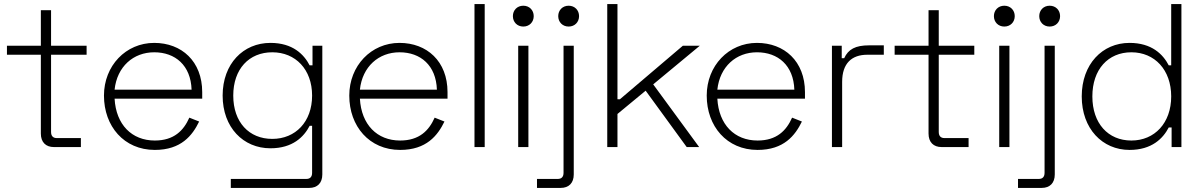

<svg xmlns="http://www.w3.org/2000/svg" viewBox="-20 -720 5886 940"><path d="M14 -496V-452H180V-66C180 -24 204 0 244 0H376V-44H258C240 -44 230 -54 230 -74V-452H404V-496H230V-670H180V-496Z M489 -252C489 -102 587 14 738 14C867 14 922 -57 955 -125L907 -144C879 -81 832 -32 738 -32C625 -32 548 -110 541 -237H970V-269C970 -420 869 -510 735 -510C596 -510 489 -398 489 -252ZM541 -281C553 -394 633 -464 735 -464C838 -464 914 -400 918 -281Z M1510 -496V-400H1496C1468 -454 1413 -510 1304 -510C1171 -510 1070 -408 1070 -252C1070 -96 1171 6 1304 6C1413 6 1468 -50 1496 -104H1508V126C1508 146 1498 156 1480 156H1110V200H1494C1534 200 1558 176 1558 134V-496ZM1313 -40C1199 -40 1122 -122 1122 -252C1122 -382 1199 -464 1313 -464C1427 -464 1508 -380 1508 -252C1508 -124 1427 -40 1313 -40Z M1690 -252C1690 -102 1788 14 1939 14C2068 14 2123 -57 2156 -125L2108 -144C2080 -81 2033 -32 1939 -32C1826 -32 1749 -110 1742 -237H2171V-269C2171 -420 2070 -510 1936 -510C1797 -510 1690 -398 1690 -252ZM1742 -281C1754 -394 1834 -464 1936 -464C2039 -464 2115 -400 2119 -281Z M2353 -700H2303V0H2353Z M2491 -641C2491 -612 2512 -590 2542 -590C2572 -590 2593 -612 2593 -641C2593 -670 2572 -692 2542 -692C2512 -692 2491 -670 2491 -641ZM2567 -496H2517V0H2567Z M2713 -641C2713 -612 2734 -590 2764 -590C2794 -590 2815 -612 2815 -641C2815 -670 2794 -692 2764 -692C2734 -692 2713 -670 2713 -641ZM2789 -496H2739V126C2739 146 2729 156 2711 156H2609V200H2725C2765 200 2789 176 2789 134Z M3406 -496H3323L3015 -234H3003V-700H2953V0H3003V-162L3141 -276L3342 0H3403L3178 -307Z M3440 -252C3440 -102 3538 14 3689 14C3818 14 3873 -57 3906 -125L3858 -144C3830 -81 3783 -32 3689 -32C3576 -32 3499 -110 3492 -237H3921V-269C3921 -420 3820 -510 3686 -510C3547 -510 3440 -398 3440 -252ZM3492 -281C3504 -394 3584 -464 3686 -464C3789 -464 3865 -400 3869 -281Z M4101 -496H4053V0H4103V-319C4103 -410 4150 -452 4226 -452H4307V-498H4235C4168 -498 4133 -479 4113 -435H4101Z M4360 -496V-452H4526V-66C4526 -24 4550 0 4590 0H4722V-44H4604C4586 -44 4576 -54 4576 -74V-452H4750V-496H4576V-670H4526V-496Z M4846 -641C4846 -612 4867 -590 4897 -590C4927 -590 4948 -612 4948 -641C4948 -670 4927 -692 4897 -692C4867 -692 4846 -670 4846 -641ZM4922 -496H4872V0H4922Z M5068 -641C5068 -612 5089 -590 5119 -590C5149 -590 5170 -612 5170 -641C5170 -670 5149 -692 5119 -692C5089 -692 5068 -670 5068 -641ZM5144 -496H5094V126C5094 146 5084 156 5066 156H4964V200H5080C5120 200 5144 176 5144 134Z M5764 -700H5714V-400H5702C5674 -454 5619 -510 5510 -510C5377 -510 5276 -406 5276 -248C5276 -90 5377 14 5510 14C5619 14 5674 -42 5702 -96H5716V0H5764ZM5519 -464C5633 -464 5714 -378 5714 -248C5714 -118 5633 -32 5519 -32C5405 -32 5328 -116 5328 -248C5328 -380 5405 -464 5519 -464Z"/></svg>

Font: Space Text Light
Style: Regular
Weight: 300
Designer: Florian Karsten (Space Text), Colophon Foundry (Space Mono)
Foundry: Florian Karsten
Version: Version 1.003;PS 001.003;hotconv 1.0.88;makeotf.lib2.5.64775